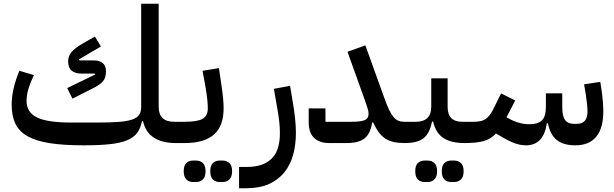

<svg xmlns="http://www.w3.org/2000/svg" viewBox="-20 -760 3264 1020"><path d="M424 12Q317 12 244 0.5Q171 -11 126 -36.5Q81 -62 61.5 -103.5Q42 -145 42 -205Q42 -285 83 -384L160 -361Q141 -321 131 -287.5Q121 -254 121 -225Q121 -163 176.5 -136Q232 -109 358 -109H498Q567 -109 612 -112.5Q657 -116 683.5 -125.5Q710 -135 720 -151Q730 -167 730 -192V-740H823V-192Q823 -113 906 -113H939V-24L915 0Q766 0 740 -116H734Q727 -79 709 -54.5Q691 -30 655.5 -15Q620 0 563.5 6Q507 12 424 12ZM337 -292 485 -364 484 -369H413Q380 -369 361 -384.5Q342 -400 342 -435Q342 -462 360 -483.5Q378 -505 420 -529L484 -566L516 -513L400 -445L401 -439H479Q509 -439 526 -425Q543 -411 543 -381Q543 -347 527 -328Q511 -309 470 -289L365 -236Z M915 -89 939 -113H960Q1028 -113 1056 -128.5Q1084 -144 1084 -185Q1084 -202 1081.5 -228Q1079 -254 1072 -297L1056 -384L1143 -398L1156 -311Q1168 -231 1168 -185Q1168 -91 1117 -45.5Q1066 0 960 0H915ZM1147 207Q1124 207 1110.5 193Q1097 179 1097 150Q1097 120 1110.5 106.5Q1124 93 1147 93H1162Q1185 93 1199 106.5Q1213 120 1213 150Q1213 179 1199 193Q1185 207 1162 207ZM1006 207Q983 207 969.5 193Q956 179 956 150Q956 120 969.5 106.5Q983 93 1006 93H1021Q1044 93 1058 106.5Q1072 120 1072 150Q1072 179 1058 193Q1044 207 1021 207Z M1250 127H1288Q1339 127 1373 114Q1407 101 1428 77.5Q1449 54 1458 21Q1467 -12 1467 -53Q1467 -80 1464 -109Q1461 -138 1456 -167L1435 -288L1521 -304L1535 -220Q1552 -123 1552 -54Q1552 8 1537.5 61.5Q1523 115 1491 155Q1459 195 1409 217.5Q1359 240 1289 240H1250Z M1729 0Q1678 0 1649 -27Q1620 -54 1620 -111V-184H1709V-113H1845Q1898 -113 1918 -122Q1938 -131 1938 -156Q1938 -167 1933 -183.5Q1928 -200 1919 -226L1826 -485L1921 -519L2023 -236Q2036 -199 2047.5 -175.5Q2059 -152 2071 -138Q2083 -124 2096.5 -118.5Q2110 -113 2128 -113H2155V-24L2130 0Q2097 0 2072 -5.5Q2047 -11 2027.5 -23.5Q2008 -36 1992.5 -57Q1977 -78 1962 -110L1957 -109Q1948 -50 1917 -25Q1886 0 1822 0Z M2131 -89 2155 -113H2188Q2271 -113 2271 -192V-344H2358V-192Q2358 -113 2436 -113H2474V-24L2449 0Q2375 0 2334.5 -27.5Q2294 -55 2281 -114H2275Q2263 -52 2230.5 -26Q2198 0 2131 0ZM2377 207Q2354 207 2340.5 193Q2327 179 2327 150Q2327 120 2340.5 106.5Q2354 93 2377 93H2392Q2415 93 2429 106.5Q2443 120 2443 150Q2443 179 2429 193Q2415 207 2392 207ZM2236 207Q2213 207 2199.5 193Q2186 179 2186 150Q2186 120 2199.5 106.5Q2213 93 2236 93H2251Q2274 93 2288 106.5Q2302 120 2302 150Q2302 179 2288 193Q2274 207 2251 207Z M2450 -89 2474 -113H2494Q2515 -113 2531 -116Q2547 -119 2559 -127Q2571 -135 2581 -148Q2591 -161 2601 -181L2642 -264L2717 -226L2671 -137L2678 -133Q2708 -116 2736 -108Q2764 -100 2793 -100Q2838 -100 2859 -120.5Q2880 -141 2880 -192V-264H2967V-192Q2967 -143 2982 -122.5Q2997 -102 3029 -102H3044Q3101 -102 3101 -167Q3101 -199 3092 -259L3083 -312L3169 -325L3177 -273Q3181 -243 3183 -216Q3185 -189 3185 -167Q3185 -79 3147.5 -33.5Q3110 12 3036 12Q2972 12 2937 -17Q2902 -46 2891 -105H2885Q2868 12 2774 12Q2745 12 2714.5 1Q2684 -10 2642 -35L2615 -51Q2586 -20 2547.5 -10Q2509 0 2450 0Z"/></svg>

Font: IBM Plex Arabic Medium
Style: Regular
Weight: 500
Designer: Mike Abbink, Paul van der Laan, Pieter van Rosmalen, Wael Morcos, Khajak Apelian
Foundry: Bold Monday
Version: Version 1.0